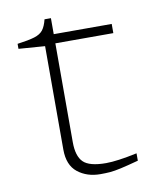

<svg xmlns="http://www.w3.org/2000/svg" viewBox="-70 -623 534 680"><g transform="rotate(-10 197.0 -283.0)"><path d="M159.5 -123.5Q159.5 -73.5 181.2 -51.8Q203 -30 263 -30Q302.5 -30 375 -45.5V-19Q334.5 -8 310.8 -2.8Q287 2.5 271 3.8Q255 5 236.5 5Q188.5 5 155.2 -21.2Q122 -47.5 122 -103.5V-475.5L27.5 -482.5V-500.5Q68.5 -506 89.5 -512.5Q110.5 -519 120.5 -532Q130.5 -545 136.5 -569.5H159.5V-512H368V-479H159.5Z"/></g></svg>

Font: Newsreader Caption ExtraLight
Style: Regular
Weight: 275
Designer: Hugues Gentile
Foundry: Production Type
Version: Version 1.001